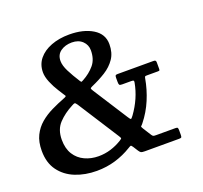

<svg xmlns="http://www.w3.org/2000/svg" viewBox="-131 -914 1140 1078"><g transform="rotate(-20 438.5 -375.5)"><path d="M565.5 -460H779.5Q788 -460 791.5 -457.2Q795 -454.5 795 -445.5V-409Q795 -400 793 -398.2Q791 -396.5 782 -396.5H718.5Q708.5 -396.5 706.5 -394.5Q704.5 -392.5 703 -384.5Q692 -321.5 667 -262Q642 -202.5 602 -152.5Q593.5 -142 590 -139.5Q586.5 -137 595 -124L626 -75Q631 -67.5 635 -65.5Q639 -63.5 652 -63.5H767Q777.5 -63.5 780 -59.8Q782.5 -56 782.5 -45V-18.5Q782.5 -7.5 780.2 -3.8Q778 0 767 0H562Q544.5 0 539 -3Q533.5 -6 526.5 -16.5L508 -45.5Q500.5 -57 496.8 -56.2Q493 -55.5 481 -48Q435.5 -20 382.8 -4.2Q330 11.5 271.5 11.5Q202 11.5 144.5 -11.5Q87 -34.5 52.5 -81.5Q18 -128.5 18 -200Q18 -253.5 36.5 -291Q55 -328.5 86.2 -355Q117.5 -381.5 156.8 -400.5Q196 -419.5 237.5 -435.5Q252 -441 249.2 -445.8Q246.5 -450.5 239 -461.5L221 -490Q202 -519.5 188.5 -552.5Q175 -585.5 175 -611.5Q175 -658 202.2 -691.5Q229.5 -725 277.2 -743.2Q325 -761.5 385.5 -761.5Q470 -761.5 525 -728Q580 -694.5 580 -633.5Q580 -582 556.2 -547.2Q532.5 -512.5 493.8 -488.2Q455 -464 409 -444Q396 -438.5 396.8 -434Q397.5 -429.5 405 -418L535.5 -214.5Q545.5 -198.5 549.2 -197.2Q553 -196 564.5 -212Q622.5 -292 639 -382Q641 -392 637.5 -394.2Q634 -396.5 623 -396.5H570Q557 -396.5 553.8 -400.5Q550.5 -404.5 550.5 -418V-442Q550.5 -452.5 553 -456.2Q555.5 -460 565.5 -460ZM470.5 -636.5Q470.5 -669.5 447 -692Q423.5 -714.5 384 -714.5Q344.5 -714.5 317 -695Q289.5 -675.5 289.5 -638Q289.5 -611 307.5 -575.2Q325.5 -539.5 354 -495Q359 -487.5 361.8 -488.5Q364.5 -489.5 372 -493.5Q414.5 -516.5 442.5 -549.8Q470.5 -583 470.5 -636.5ZM265.5 -381Q215 -355 180 -318Q145 -281 145 -220Q145 -167 167.2 -132Q189.5 -97 227 -79.8Q264.5 -62.5 309 -62.5Q347 -62.5 382.5 -73.5Q418 -84.5 450 -104.5Q462 -111.5 461 -115.5Q460 -119.5 453 -130.5L296 -375.5Q287.5 -388 283 -388.2Q278.5 -388.5 265.5 -381Z"/></g></svg>

Font: Besley Medium
Style: Regular
Weight: 500
Designer: Owen Earl
Foundry: indestructible type*
Version: Version 2.001; ttfautohint (v1.8.3)